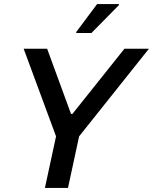

<svg xmlns="http://www.w3.org/2000/svg" viewBox="-20 -929 756 949"><path d="M202 0 257 -255 97 -688H213L331 -366H338L595 -688H716L371 -255L316 0ZM357 -766V-771L460 -909H568V-904L432 -766Z"/></svg>

Font: Saira Thin Medium
Style: Italic
Weight: 500
Italic angle: -12°
Version: Version 1.101